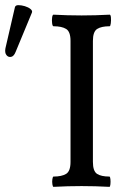

<svg xmlns="http://www.w3.org/2000/svg" viewBox="-20 -723 478 746"><path d="M188 3Q185 3 183.5 -7Q182 -17 183.5 -27Q185 -37 188 -37Q220 -37 237 -47.5Q254 -58 254 -94V-564Q254 -600 237 -610.5Q220 -621 188 -621Q184 -621 182.5 -632.5Q181 -644 182.5 -655Q184 -666 188 -666Q242 -663 297 -663Q351 -663 406 -666Q410 -666 411 -655Q412 -644 410.5 -632.5Q409 -621 406 -621Q374 -621 357.5 -610.5Q341 -600 341 -564V-94Q341 -58 357 -47.5Q373 -37 405 -37Q408 -37 409 -27Q410 -17 409 -7Q408 3 405 3Q350 0 297 0Q243 0 188 3ZM41 -522Q34 -504 23 -502Q12 -500 5 -509Q-2 -518 1 -535L38 -695Q40 -703 51.5 -703Q63 -703 76.5 -699Q90 -695 98.5 -688Q107 -681 104 -674Z"/></svg>

Font: Junicode Two Beta Condensed Medium
Style: Regular
Weight: 500
Width: 3
Designer: Peter S. Baker
Foundry: Briery Creek Software
Version: Version 1.053; ttfautohint (v1.8.4)